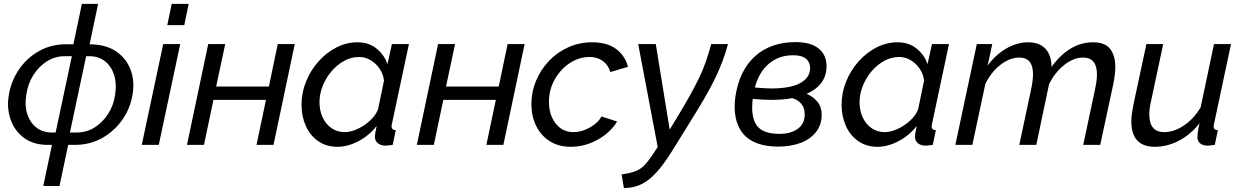

<svg xmlns="http://www.w3.org/2000/svg" viewBox="-20 -750 6421 994"><path d="M204 213 249 0H227Q153 0 104 -36.5Q55 -73 34.5 -132.5Q14 -192 26 -260Q38 -331 78 -390Q118 -449 181 -485Q244 -521 323 -521H360L404 -730H488L444 -521L463 -520Q538 -516 587 -480Q636 -444 657 -386.5Q678 -329 666 -260Q655 -190 614 -131Q573 -72 510 -36Q447 0 368 0H333L288 213ZM249 -64H268L352 -459H313Q265 -459 223 -432.5Q181 -406 152.5 -361Q124 -316 116 -259Q107 -204 121 -160Q135 -116 168 -90Q201 -64 249 -64ZM342 -64H378Q428 -64 469.5 -90Q511 -116 539.5 -160Q568 -204 576 -259Q585 -316 571 -361Q557 -406 524 -432.5Q491 -459 443 -459H426Z M869 -730H957L934 -620H846ZM825 -522H913L802 0H714Z M948 0 1058 -522H1146L1099 -302H1372L1418 -522H1506L1396 0H1308L1357 -233H1085L1036 0Z M1727 10Q1669 10 1627 -19.5Q1585 -49 1563 -98.5Q1541 -148 1541 -207Q1541 -270 1564.5 -328Q1588 -386 1628.5 -431.5Q1669 -477 1721 -504Q1773 -531 1830 -531Q1890 -531 1930 -498Q1970 -465 1986 -418L2009 -522H2097L2009 -108Q2008 -104 2007.5 -101Q2007 -98 2007 -95Q2007 -77 2029 -76L2013 0Q2002 1 1993.5 2.5Q1985 4 1978 4Q1950 4 1935.5 -9Q1921 -22 1921 -41Q1921 -58 1930 -98Q1891 -48 1835.5 -19Q1780 10 1727 10ZM1765 -66Q1794 -66 1829 -81.5Q1864 -97 1894 -124Q1924 -151 1937 -183L1968 -333Q1964 -367 1945 -394.5Q1926 -422 1898.5 -438.5Q1871 -455 1840 -455Q1798 -455 1761 -434.5Q1724 -414 1695.5 -380Q1667 -346 1650.5 -304.5Q1634 -263 1634 -221Q1634 -178 1650 -143Q1666 -108 1695.5 -87Q1725 -66 1765 -66Z M2138 0 2248 -522H2336L2289 -302H2562L2608 -522H2696L2586 0H2498L2547 -233H2275L2226 0Z M2936 10Q2870 10 2824.5 -20Q2779 -50 2755 -100Q2731 -150 2731 -211Q2731 -274 2755 -331.5Q2779 -389 2821.5 -434Q2864 -479 2921.5 -505Q2979 -531 3046 -531Q3123 -531 3169.5 -496.5Q3216 -462 3231 -404L3140 -377Q3128 -415 3100 -435Q3072 -455 3031 -455Q2978 -455 2930 -423.5Q2882 -392 2852 -339Q2822 -286 2822 -222Q2822 -155 2857 -110.5Q2892 -66 2948 -66Q2977 -66 3006 -77Q3035 -88 3058.5 -106.5Q3082 -125 3094 -147L3175 -121Q3152 -83 3114.5 -53.5Q3077 -24 3031 -7Q2985 10 2936 10Z M3198 153Q3240 147 3266.5 137.5Q3293 128 3313 108.5Q3333 89 3356 55L3385 11L3284 -522H3375L3447 -79L3481 -135Q3523 -204 3552 -256Q3581 -308 3601.5 -351.5Q3622 -395 3636 -436Q3650 -477 3662 -522H3749Q3736 -474 3720 -432Q3704 -390 3682 -344Q3660 -298 3626.5 -240.5Q3593 -183 3543 -103L3463 26Q3418 99 3379 142Q3340 185 3300 204Q3260 223 3210 224Z M4007 9Q3880 8 3825.5 -60Q3771 -128 3787 -249Q3808 -387 3889.5 -459.5Q3971 -532 4099 -532Q4177 -532 4218 -499Q4259 -466 4259 -407Q4259 -310 4156 -264Q4190 -250 4212 -223Q4234 -196 4234 -156Q4234 -104 4204.5 -66.5Q4175 -29 4124 -10Q4073 9 4007 9ZM4086 -464Q4013 -464 3961 -420.5Q3909 -377 3888 -297Q3937 -292 3982 -292Q4081 -294 4127.5 -322.5Q4174 -351 4174 -397Q4174 -428 4152.5 -446Q4131 -464 4086 -464ZM4011 -57Q4071 -56 4108.5 -82Q4146 -108 4146 -157Q4146 -192 4128.5 -212.5Q4111 -233 4082 -242Q4034 -233 3975 -233Q3928 -233 3877 -238Q3866 -148 3896 -103Q3926 -58 4011 -57Z M4523 10Q4465 10 4423 -19.5Q4381 -49 4359 -98.5Q4337 -148 4337 -207Q4337 -270 4360.5 -328Q4384 -386 4424.5 -431.5Q4465 -477 4517 -504Q4569 -531 4626 -531Q4686 -531 4726 -498Q4766 -465 4782 -418L4805 -522H4893L4805 -108Q4804 -104 4803.5 -101Q4803 -98 4803 -95Q4803 -77 4825 -76L4809 0Q4798 1 4789.5 2.5Q4781 4 4774 4Q4746 4 4731.5 -9Q4717 -22 4717 -41Q4717 -58 4726 -98Q4687 -48 4631.5 -19Q4576 10 4523 10ZM4561 -66Q4590 -66 4625 -81.5Q4660 -97 4690 -124Q4720 -151 4733 -183L4764 -333Q4760 -367 4741 -394.5Q4722 -422 4694.5 -438.5Q4667 -455 4636 -455Q4594 -455 4557 -434.5Q4520 -414 4491.5 -380Q4463 -346 4446.5 -304.5Q4430 -263 4430 -221Q4430 -178 4446 -143Q4462 -108 4491.5 -87Q4521 -66 4561 -66Z M5037 -522H5117L5093 -410Q5133 -466 5189 -498.5Q5245 -531 5303 -531Q5361 -531 5392 -498Q5423 -465 5424 -404Q5517 -531 5638 -531Q5702 -531 5728 -496Q5754 -461 5754 -404Q5754 -383 5751 -360Q5748 -337 5743 -312L5676 0H5588L5650 -292Q5659 -334 5659 -365Q5659 -452 5587 -452Q5538 -452 5489.5 -413.5Q5441 -375 5411 -314L5345 0H5257L5319 -292Q5328 -336 5328 -366Q5328 -452 5257 -452Q5208 -452 5159.5 -414.5Q5111 -377 5081 -315L5014 0H4926Z M5959 10Q5837 10 5837 -122Q5837 -141 5840 -162.5Q5843 -184 5848 -209L5915 -522H6002L5939 -226Q5930 -186 5930 -157Q5930 -66 6008 -66Q6058 -66 6109.5 -100.5Q6161 -135 6196 -195L6265 -522H6353L6265 -108Q6264 -104 6263.5 -101Q6263 -98 6263 -95Q6263 -77 6285 -76L6269 0Q6258 1 6249.5 2.5Q6241 4 6234 4Q6207 4 6193 -8Q6179 -20 6179 -40Q6179 -49 6181 -64.5Q6183 -80 6190 -112Q6145 -54 6084 -22Q6023 10 5959 10Z"/></svg>

Font: Raleway Medium
Style: Italic
Weight: 500
Italic angle: -12°
Designer: Matt McInerney, Pablo Impallari, Rodrigo Fuenzalida
Foundry: Matt McInerney, Pablo Impallari, Rodrigo Fuenzalida
Version: Version 4.026